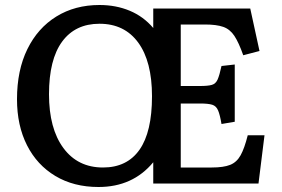

<svg xmlns="http://www.w3.org/2000/svg" viewBox="-20 -734 1126 768"><path d="M374 14Q275 14 201.5 -30Q128 -74 88 -153Q48 -232 48 -337Q48 -453 89.5 -537.5Q131 -622 205.5 -668Q280 -714 378 -714Q444 -714 499 -691Q554 -668 593 -622V-700H981L1018 -530L953 -513Q935 -564 917.5 -590.5Q900 -617 873 -626.5Q846 -636 800 -636H703V-390H780Q812 -390 827.5 -394.5Q843 -399 850.5 -416Q858 -433 866 -470L919 -476V-247L866 -238Q860 -274 852.5 -292Q845 -310 829 -315Q813 -320 780 -320H703V-64H827Q874 -64 900.5 -74.5Q927 -85 942.5 -113Q958 -141 971 -193H1038L1014 0H593V-85Q511 14 374 14ZM392 -64Q488 -64 538 -135Q588 -206 588 -349Q588 -488 533 -563.5Q478 -639 378 -639Q281 -639 228.5 -567.5Q176 -496 176 -357Q176 -220 233.5 -142Q291 -64 392 -64Z"/></svg>

Font: Literata Medium
Style: Regular
Weight: 500
Designer: Latin by Veronika Burian and Jose Scaglione. Greek by Irene Vlachou. Cyrillic by Vera Evstafieva.
Foundry: TypeTogether
Version: Version 3.103; ttfautohint (v1.8.4.7-5d5b);gftools[0.9.29]